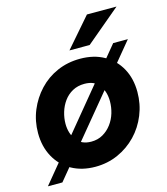

<svg xmlns="http://www.w3.org/2000/svg" viewBox="-110 -783 791 909"><g transform="rotate(-15 285.0 -328.0)"><path d="M254 10Q188 10 138 -18Q88 -46 60 -97Q32 -148 32 -214Q32 -273 53.5 -325Q75 -377 113 -417.5Q151 -458 202.5 -480.5Q254 -503 315 -503Q382 -503 432 -475Q482 -447 509.5 -397Q537 -347 537 -281Q537 -222 515.5 -169Q494 -116 455.5 -76Q417 -36 365.5 -13Q314 10 254 10ZM266 -110Q298 -110 323 -124.5Q348 -139 365.5 -162.5Q383 -186 391.5 -214.5Q400 -243 400 -272Q400 -318 377 -350.5Q354 -383 304 -383Q271 -383 245.5 -369Q220 -355 203 -331.5Q186 -308 177.5 -279.5Q169 -251 169 -223Q169 -177 193 -143.5Q217 -110 266 -110ZM12 41 486 -534H558L83 41ZM277 -554 401 -697H546L376 -554Z"/></g></svg>

Font: Hanken Grotesk ExtraBold
Style: Italic
Weight: 800
Italic angle: -8°
Designer: Alfredo Marco Pradil
Foundry: Hanken Design Co.
Version: Version 3.013